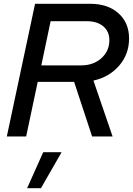

<svg xmlns="http://www.w3.org/2000/svg" viewBox="-20 -720 701 1013"><path d="M16 0 165 -700H456Q549 -700 605 -650Q661 -600 661 -517Q661 -434 608.5 -373.5Q556 -313 473 -295L574 0H466L371 -288H179L118 0ZM439 -608H247L198 -375H407Q473 -375 515 -413Q557 -451 557 -508Q557 -554 525 -581Q493 -608 439 -608ZM208 83H305L196 273H123Z"/></svg>

Font: Red Hat Display Medium
Style: Italic
Weight: 500
Italic angle: -12°
Designer: Pentagram / MCKL
Foundry: Pentagram / MCKL
Version: Version 1.003; Red Hat Display Medium Italic